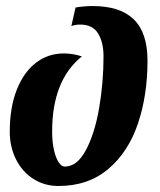

<svg xmlns="http://www.w3.org/2000/svg" viewBox="-20 -600 527 633"><path d="M12.2 -166Q12.2 -244.6 34.9 -303Q57.6 -361.3 97.9 -392.6Q138.2 -423.8 190.4 -423.8Q220.2 -423.8 250 -414.1Q151.9 -335.4 151.9 -166.5Q151.9 -131.3 158 -105Q164.1 -78.6 173.6 -64.7Q183.1 -50.8 193.4 -50.8Q234.4 -50.8 263.4 -105.5Q292.5 -160.2 306.9 -244.1Q321.3 -328.1 321.3 -414.1Q321.3 -460 303.5 -489.5Q285.6 -519 244.1 -519Q228.5 -519 215.3 -514.2L229 -575.2Q238.8 -577.1 254.6 -578.6Q270.5 -580.1 285.2 -580.1Q376 -580.1 421.1 -536.1Q466.3 -492.2 466.3 -399.9Q466.3 -286.1 434.8 -192.6Q403.3 -99.1 337.2 -43Q271 13.2 172.4 13.2Q127 13.2 90.3 -10Q53.7 -33.2 33 -74.2Q12.2 -115.2 12.2 -166Z"/></svg>

Font: Pattaya
Style: Regular
Weight: 400
Designer: Pablo Impallari / Thai characters Designed by Thanarat Vachiruckul and Suppakit Chalermlarp
Foundry: Pablo Impallari
Version: Version 2.000